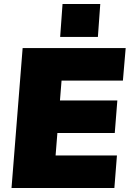

<svg xmlns="http://www.w3.org/2000/svg" viewBox="-20 -947 653 967"><path d="M290 -541 282 -441H571L558 -277H269L260 -164H569L556 0H38L94 -705H613L599 -541ZM485 -927 473 -761H283L295 -927Z"/></svg>

Font: Nunito Sans Heavy Heavy
Style: Italic
Weight: 400
Italic angle: -4.541°
Designer: Vernon Adams
Foundry: Vernon Adams
Version: Version 2.002